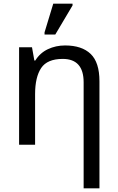

<svg xmlns="http://www.w3.org/2000/svg" viewBox="-20 -796 648 1056"><path d="M440 240V-343Q440 -472 325 -472Q240 -472 206.5 -422Q173 -372 173 -278V0H85V-536H156L169 -463H174Q200 -505 243.5 -525.5Q287 -546 338 -546Q430 -546 478.5 -499.5Q527 -453 527 -349V240ZM225 -606V-618L273 -776H379V-766L284 -606Z"/></svg>

Font: Noto Sans Historical
Style: Regular
Weight: 400
Designer: Monotype Design Team
Foundry: Monotype Imaging Inc.
Version: Version 2.013; ttfautohint (v1.8.4.7-5d5b)